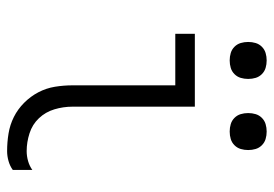

<svg xmlns="http://www.w3.org/2000/svg" viewBox="-135 -627 770 540"><g transform="rotate(90 250.0 -357.0)"><path d="M405 8Q380 8 355.5 4Q331 0 309 -11Q287 -22 269 -40Q251 -58 239.5 -80Q228 -102 224 -126.5Q220 -151 220 -176V-465H75V-520H280V-176Q280 -150 287.5 -125Q295 -100 312.5 -81.5Q330 -63 355 -55Q380 -47 405 -47Q419 -47 433 -51Q447 -55 458 -63V-8Q447 0 433 4Q419 8 405 8ZM350 -618Q339 -618 329 -621Q319 -624 311.5 -631.5Q304 -639 301 -649Q298 -659 298 -670Q298 -681 301 -691Q304 -701 311.5 -708.5Q319 -716 329 -719Q339 -722 350 -722Q361 -722 371 -719Q381 -716 388.5 -708.5Q396 -701 399 -691Q402 -681 402 -670Q402 -659 399 -649Q396 -639 388.5 -631.5Q381 -624 371 -621Q361 -618 350 -618ZM150 -618Q139 -618 129 -621Q119 -624 111.5 -631.5Q104 -639 101 -649Q98 -659 98 -670Q98 -681 101 -691Q104 -701 111.5 -708.5Q119 -716 129 -719Q139 -722 150 -722Q161 -722 171 -719Q181 -716 188.5 -708.5Q196 -701 199 -691Q202 -681 202 -670Q202 -659 199 -649Q196 -639 188.5 -631.5Q181 -624 171 -621Q161 -618 150 -618Z"/></g></svg>

Font: Iosevka Fixed Light
Style: Regular
Weight: 300
Monospace: yes
Designer: Belleve Invis
Foundry: Belleve Invis
Version: Version 32.3.0